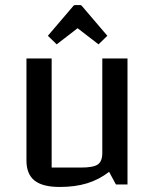

<svg xmlns="http://www.w3.org/2000/svg" viewBox="-20 -732 616 762"><path d="M486 -500V0H440L413 -50Q373 -19 325.5 -4.5Q278 10 217 10Q149 10 117 -15.5Q85 -41 85 -95V-500H185V-67H301Q351 -67 368.5 -79.5Q386 -92 386 -125V-500ZM205 -556 170 -590 269 -706Q273 -712 279 -712H297Q303 -712 307 -706L406 -590L371 -556L288 -620Z"/></svg>

Font: Changa ExtraLight
Style: Regular
Weight: 400
Version: Version 3.002; ttfautohint (v1.8.2)